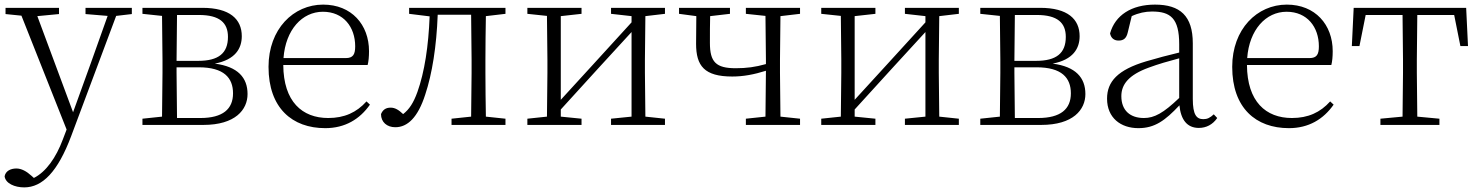

<svg xmlns="http://www.w3.org/2000/svg" viewBox="-32 -542 6424 833"><path d="M339 -481 435 -473 362 -268 285 -55 130 -472 224 -481V-508H-8V-481L61 -474L257 20L241 62C211 143 167 204 115 230L105 221C83 201 61 189 39 189C14 189 -8 200 -12 223C-8 254 32 271 73 271C152 271 219 203 277 48L472 -473L540 -481V-508H339Z M670 0H850C989 0 1042 -66 1042 -134C1042 -205 1000 -253 900 -266C989 -283 1017 -332 1017 -385C1017 -459 965 -508 846 -508H586V-482L671 -473L673 -283V-226L671 -36L586 -27V0ZM736 -477H831C921 -477 957 -443 957 -382C957 -311 916 -278 828 -278H734ZM734 -250H830C940 -250 979 -204 979 -137C979 -69 935 -30 837 -30H736L734 -226Z M1379 14C1465 14 1529 -25 1573 -88L1558 -102C1515 -54 1462 -30 1392 -30C1279 -30 1198 -101 1197 -260H1563C1567 -275 1569 -296 1569 -320C1569 -435 1493 -522 1370 -522C1241 -522 1133 -416 1133 -252C1133 -73 1236 14 1379 14ZM1198 -290C1207 -413 1279 -491 1369 -491C1458 -491 1509 -425 1509 -341C1509 -306 1500 -290 1468 -290Z M2011 0H2161V-27L2076 -36C2075 -91 2074 -172 2074 -226V-283C2074 -336 2075 -417 2076 -472L2161 -482V-508H1743V-482L1832 -471C1827 -342 1810 -230 1779 -143C1762 -96 1744 -68 1717 -47C1698 -65 1682 -75 1663 -75C1642 -75 1629 -66 1621 -47C1621 -12 1647 10 1683 10C1736 10 1781 -32 1813 -132C1843 -222 1862 -342 1867 -478H2012L2014 -283V-226L2012 -36L1927 -27V0Z M2619 -482 2708 -472V-445L2541 -262L2401 -109V-472L2491 -482V-508H2256V-482L2341 -473L2343 -283V-226L2341 -36L2256 -27V0H2491V-27L2401 -36V-67L2564 -246L2708 -403V-36L2619 -27V0H2853V-27L2768 -36L2766 -226V-283L2768 -472L2853 -482V-508H2619Z M3204 -482 3289 -473 3291 -283V-264C3245 -251 3207 -246 3160 -246C3074 -246 3048 -273 3048 -356C3048 -399 3048 -434 3049 -472L3135 -482V-508H2914V-482L2989 -472L2988 -352C2988 -256 3024 -210 3145 -210C3194 -210 3240 -219 3291 -235V-233L3289 -36L3204 -27V0H3439V-27L3354 -36L3352 -226V-283L3354 -472L3439 -482V-508H3204Z M3894 -482 3983 -472V-445L3816 -262L3676 -109V-472L3766 -482V-508H3531V-482L3616 -473L3618 -283V-226L3616 -36L3531 -27V0H3766V-27L3676 -36V-67L3839 -246L3983 -403V-36L3894 -27V0H4128V-27L4043 -36L4041 -226V-283L4043 -472L4128 -482V-508H3894Z M4305 0H4485C4624 0 4677 -66 4677 -134C4677 -205 4635 -253 4535 -266C4624 -283 4652 -332 4652 -385C4652 -459 4600 -508 4481 -508H4221V-482L4306 -473L4308 -283V-226L4306 -36L4221 -27V0ZM4371 -477H4466C4556 -477 4592 -443 4592 -382C4592 -311 4551 -278 4463 -278H4369ZM4369 -250H4465C4575 -250 4614 -204 4614 -137C4614 -69 4570 -30 4472 -30H4371L4369 -226Z M5169 13C5201 13 5229 -1 5249 -30L5234 -46C5218 -31 5206 -25 5189 -25C5159 -25 5143 -44 5143 -113V-354C5143 -473 5088 -522 4979 -522C4877 -522 4806 -476 4784 -397C4788 -377 4801 -366 4821 -366C4842 -366 4855 -375 4861 -402L4878 -472C4908 -486 4937 -492 4966 -492C5046 -492 5084 -463 5084 -350V-314C5038 -303 4988 -290 4941 -276C4817 -239 4771 -188 4771 -114C4771 -31 4830 14 4907 14C4978 14 5023 -19 5085 -85C5091 -23 5118 13 5169 13ZM5084 -117C5015 -51 4976 -30 4931 -30C4872 -30 4833 -62 4833 -125C4833 -175 4864 -217 4953 -249C4993 -264 5039 -277 5084 -289Z M5560 14C5646 14 5710 -25 5754 -88L5739 -102C5696 -54 5643 -30 5573 -30C5460 -30 5379 -101 5378 -260H5744C5748 -275 5750 -296 5750 -320C5750 -435 5674 -522 5551 -522C5422 -522 5314 -416 5314 -252C5314 -73 5417 14 5560 14ZM5379 -290C5388 -413 5460 -491 5550 -491C5639 -491 5690 -425 5690 -341C5690 -306 5681 -290 5649 -290Z M6052 0H6213V-27L6117 -36L6115 -226V-283L6117 -477H6277L6304 -342H6337L6329 -508H5841L5833 -342H5866L5893 -477H6053L6055 -283V-226L6053 -36L5957 -27V0Z"/></svg>

Font: Noto Serif CJK HK ExtraLight
Style: Regular
Weight: 200
Designer: Ryoko NISHIZUKA 西塚涼子 (kana & ideographs); Frank Grießhammer (Latin, Greek & Cyrillic); Wenlong ZHANG 张文龙 (bopomofo); San
Foundry: Adobe
Version: Version 2.001;hotconv 1.1.0;makeotfexe 2.6.0